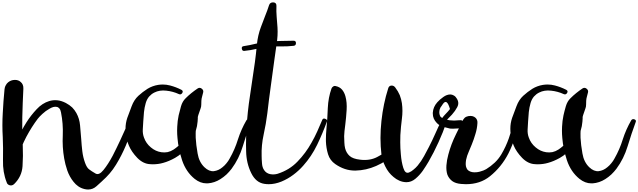

<svg xmlns="http://www.w3.org/2000/svg" viewBox="-55 -1460 5267 1584"><path d="M137.7 -727.5Q131.8 -608.4 128.9 -492.2Q126 -376 132.8 -256.8Q136.7 -174.8 130.9 -88.9Q125 -2.9 61.5 58.6Q43.9 75.2 21.5 67.4Q-1 58.6 -1 34.2Q-2 -7.8 4.9 -52.7Q11.7 -97.7 23.4 -142.6Q46.9 -226.6 85 -306.6Q123 -386.7 164.1 -452.1Q200.2 -508.8 247.1 -558.6Q293 -608.4 350.6 -626Q381.8 -635.7 416 -632.8Q450.2 -629.9 488.3 -610.4Q519.5 -593.8 541 -573.2Q561.5 -551.8 575.2 -527.3Q600.6 -481.4 605.5 -425.8Q611.3 -369.1 615.2 -310.5Q618.2 -261.7 624 -212.9Q629.9 -163.1 646.5 -117.2Q661.1 -76.2 680.7 -62.5Q699.2 -47.9 733.4 -28.3Q761.7 -11.7 798.8 -57.6Q836.9 -104.5 875 -175.8Q890.6 -206.1 906.2 -238.3Q921.9 -270.5 936.5 -301.8Q963.9 -360.4 984.4 -407.2Q1005.9 -454.1 1016.6 -471.7Q1025.4 -485.4 1043.9 -479.5Q1057.6 -475.6 1057.6 -463.9Q1057.6 -460.9 1055.7 -456.1Q1030.3 -381.8 999 -298.8Q967.8 -216.8 925.8 -141.6Q903.3 -100.6 877 -63.5Q850.6 -27.3 820.3 2.9Q783.2 39.1 741.2 76.2Q710.9 103.5 671.9 103.5Q657.2 103.5 641.6 99.6Q613.3 92.8 590.8 77.1Q568.4 61.5 551.8 40Q518.6 -1 500 -53.7Q482.4 -106.4 474.6 -152.3Q458 -247.1 462.9 -343.8Q466.8 -440.4 448.2 -533.2Q444.3 -554.7 434.6 -565.4Q425.8 -576.2 413.1 -578.1Q400.4 -581.1 384.8 -577.1Q368.2 -572.3 352.5 -562.5Q322.3 -545.9 294.9 -520.5Q267.6 -495.1 256.8 -480.5Q207 -415 162.1 -331.1Q117.2 -246.1 92.8 -156.2Q79.1 -108.4 73.2 -60.5Q67.4 -12.7 71.3 33.2Q53.7 36.1 36.1 38.1Q18.6 41 0 43.9Q-33.2 -39.1 -30.3 -139.6Q-28.3 -241.2 -32.2 -329.1Q-35.2 -377.9 -35.2 -426.8Q-35.2 -476.6 -32.2 -527.3Q-27.3 -626 -17.6 -724.6Q-15.6 -744.1 -6.8 -757.8Q1 -772.5 13.7 -782.2Q36.1 -799.8 66.4 -800.8Q67.4 -800.8 68.4 -800.8Q97.7 -800.8 116.2 -783.2Q127 -774.4 132.8 -760.7Q138.7 -747.1 137.7 -727.5Z M1420.9 -683.6Q1372.1 -706.1 1317.4 -711.9Q1261.7 -718.8 1217.8 -696.3Q1194.3 -684.6 1175.8 -664.1Q1157.2 -642.6 1147.5 -610.4Q1136.7 -573.2 1132.8 -535.2Q1128.9 -497.1 1127 -459Q1124 -425.8 1123 -391.6Q1121.1 -356.4 1132.8 -325.2Q1149.4 -277.3 1189.5 -244.1Q1228.5 -210.9 1276.4 -204.1Q1301.8 -200.2 1328.1 -205.1Q1353.5 -210.9 1377.9 -226.6Q1455.1 -278.3 1489.3 -357.4Q1522.5 -436.5 1529.3 -525.4Q1531.2 -543 1550.8 -547.9Q1570.3 -552.7 1573.2 -532.2Q1577.1 -509.8 1577.1 -486.3Q1577.1 -471.7 1575.2 -457Q1572.3 -418.9 1560.5 -381.8Q1539.1 -311.5 1493.2 -251Q1448.2 -190.4 1388.7 -157.2Q1337.9 -128.9 1291 -116.2Q1251 -104.5 1204.1 -104.5Q1194.3 -104.5 1185.5 -105.5Q1127 -107.4 1078.1 -157.2Q1030.3 -207 1008.8 -257.8Q986.3 -309.6 981.4 -371.1Q980.5 -384.8 980.5 -397.5Q980.5 -444.3 995.1 -487.3Q1010.7 -532.2 1031.2 -584Q1050.8 -636.7 1086.9 -669.9Q1122.1 -702.1 1162.1 -727.5Q1202.1 -752 1250 -759.8Q1269.5 -762.7 1288.1 -762.7Q1318.4 -762.7 1347.7 -754.9Q1396.5 -742.2 1440.4 -719.7Q1459 -710.9 1449.2 -693.4Q1438.5 -675.8 1420.9 -683.6ZM2014.6 -453.1Q1979.5 -357.4 1948.2 -253.9Q1917 -150.4 1855.5 -67.4Q1836.9 -43 1813.5 -20.5Q1790 1 1763.7 17.6Q1714.8 48.8 1659.2 52.7Q1653.3 52.7 1648.4 52.7Q1597.7 52.7 1550.8 15.6Q1479.5 -42 1447.3 -137.7Q1416 -234.4 1409.2 -321.3Q1406.2 -351.6 1406.2 -382.8Q1406.2 -399.4 1407.2 -415Q1409.2 -462.9 1418.9 -508.8Q1426.8 -543.9 1438.5 -584Q1450.2 -624 1476.6 -649.4Q1499 -671.9 1524.4 -692.4Q1549.8 -712.9 1576.2 -730.5Q1584 -735.4 1591.8 -735.4Q1600.6 -735.4 1609.4 -728.5Q1626 -715.8 1621.1 -697.3Q1617.2 -679.7 1612.3 -663.1Q1607.4 -646.5 1606.4 -628.9Q1605.5 -614.3 1605.5 -596.7Q1605.5 -578.1 1599.6 -564.5Q1589.8 -538.1 1581.1 -510.7Q1573.2 -484.4 1568.4 -456.1Q1561.5 -421.9 1560.5 -391.6Q1558.6 -361.3 1559.6 -323.2Q1562.5 -265.6 1575.2 -194.3Q1586.9 -123 1631.8 -80.1Q1669.9 -43.9 1709 -47.9Q1748 -52.7 1780.3 -80.1Q1798.8 -94.7 1813.5 -113.3Q1829.1 -131.8 1839.8 -152.3Q1882.8 -227.5 1908.2 -310.5Q1934.6 -392.6 1977.5 -466.8Q1986.3 -481.4 2003.9 -475.6Q2016.6 -470.7 2016.6 -460Q2016.6 -457 2014.6 -453.1Z M2225.6 -1411.1Q2223.6 -1366.2 2227.5 -1321.3Q2231.4 -1277.3 2234.4 -1232.4Q2238.3 -1167 2227.5 -1100.6Q2217.8 -1034.2 2209 -969.7Q2193.4 -858.4 2178.7 -747.1Q2163.1 -635.7 2150.4 -524.4Q2139.6 -438.5 2120.1 -349.6Q2100.6 -260.7 2103.5 -173.8Q2103.5 -147.5 2106.4 -113.3Q2108.4 -79.1 2124 -56.6Q2141.6 -30.3 2173.8 -23.4Q2206.1 -17.6 2235.4 -26.4Q2333 -57.6 2399.4 -127Q2466.8 -196.3 2514.6 -282.2Q2541 -328.1 2562.5 -376Q2584 -423.8 2603.5 -470.7Q2610.4 -487.3 2628.9 -479.5Q2643.6 -473.6 2643.6 -462.9Q2643.6 -460 2641.6 -456.1Q2607.4 -361.3 2561.5 -265.6Q2514.6 -168.9 2446.3 -92.8Q2409.2 -50.8 2364.3 -17.6Q2320.3 15.6 2266.6 38.1Q2212.9 59.6 2162.1 59.6Q2143.6 59.6 2125 56.6Q2055.7 45.9 2017.6 -32.2Q1977.5 -113.3 1975.6 -211.9Q1974.6 -239.3 1974.6 -265.6Q1974.6 -335 1978.5 -398.4Q1986.3 -535.2 2007.8 -672.9Q2028.3 -810.5 2047.9 -946.3Q2057.6 -1017.6 2064.5 -1093.8Q2072.3 -1169.9 2097.7 -1237.3Q2114.3 -1282.2 2131.8 -1327.1Q2150.4 -1372.1 2165 -1418Q2172.9 -1440.4 2197.3 -1440.4Q2199.2 -1440.4 2200.2 -1440.4Q2226.6 -1438.5 2225.6 -1411.1ZM1954.1 -1079.1Q2005.9 -1086.9 2056.6 -1099.6Q2107.4 -1112.3 2160.2 -1117.2Q2210.9 -1121.1 2262.7 -1122.1Q2314.5 -1124 2366.2 -1124Q2367.2 -1124 2367.2 -1124Q2386.7 -1124 2386.7 -1104.5Q2386.7 -1084 2367.2 -1082Q2315.4 -1076.2 2263.7 -1077.1Q2211.9 -1079.1 2161.1 -1073.2Q2109.4 -1068.4 2060.5 -1056.6Q2010.7 -1044.9 1960 -1040Q1959 -1040 1958 -1040Q1942.4 -1040 1940.4 -1057.6Q1939.5 -1060.5 1939.5 -1062.5Q1939.5 -1077.1 1954.1 -1079.1Z M2713.9 -750Q2748 -743.2 2767.6 -719.7Q2786.1 -697.3 2794.9 -665Q2808.6 -615.2 2804.7 -552.7Q2800.8 -490.2 2793.9 -434.6Q2790 -404.3 2787.1 -378.9Q2784.2 -354.5 2784.2 -336.9Q2785.2 -307.6 2786.1 -283.2Q2787.1 -257.8 2792 -237.3Q2801.8 -198.2 2829.1 -173.8Q2855.5 -149.4 2916 -142.6Q2995.1 -132.8 3055.7 -164.1Q3115.2 -196.3 3179.7 -233.4Q3197.3 -243.2 3211.9 -226.6Q3218.8 -217.8 3218.8 -210.9Q3218.8 -202.1 3210 -195.3Q3174.8 -164.1 3133.8 -136.7Q3091.8 -110.4 3047.9 -90.8Q2965.8 -54.7 2877.9 -52.7Q2875 -52.7 2873 -52.7Q2788.1 -52.7 2710.9 -106.4Q2667 -136.7 2651.4 -187.5Q2635.7 -239.3 2633.8 -293.9Q2633.8 -303.7 2633.8 -312.5Q2633.8 -333 2634.8 -352.5Q2636.7 -380.9 2638.7 -405.3Q2646.5 -484.4 2649.4 -569.3Q2653.3 -654.3 2679.7 -729.5Q2683.6 -740.2 2693.4 -746.1Q2699.2 -751 2708 -751Q2710.9 -750 2713.9 -750ZM3205.1 -739.3Q3229.5 -707 3243.2 -674.8Q3255.9 -641.6 3260.7 -608.4Q3269.5 -545.9 3260.7 -480.5Q3252 -414.1 3248 -345.7Q3247.1 -331.1 3247.1 -285.2Q3247.1 -238.3 3252 -186.5Q3256.8 -123 3272.5 -74.2Q3288.1 -24.4 3319.3 -37.1Q3338.9 -44.9 3356.4 -60.5Q3375 -75.2 3390.6 -93.8Q3419.9 -128.9 3443.4 -171.9Q3465.8 -213.9 3483.4 -247.1Q3511.7 -301.8 3536.1 -357.4Q3560.5 -414.1 3588.9 -467.8Q3597.7 -483.4 3616.2 -476.6Q3629.9 -471.7 3629.9 -460Q3629.9 -457 3628.9 -453.1Q3600.6 -369.1 3562.5 -286.1Q3524.4 -202.1 3480.5 -126Q3470.7 -110.4 3459 -90.8Q3447.3 -71.3 3432.6 -50.8Q3406.2 -13.7 3371.1 15.6Q3337.9 43 3298.8 43Q3296.9 43 3294.9 43Q3265.6 42 3239.3 30.3Q3213.9 19.5 3191.4 0Q3149.4 -34.2 3124 -85.9Q3097.7 -137.7 3091.8 -186.5Q3084 -252 3084 -321.3Q3084 -389.6 3091.8 -461.9Q3107.4 -605.5 3147.5 -730.5Q3153.3 -752 3172.9 -753.9Q3174.8 -753.9 3177.7 -753.9Q3193.4 -753.9 3205.1 -739.3Z M3590.8 -483.4Q3605.5 -503.9 3623 -521.5Q3641.6 -540 3657.2 -560.5Q3644.5 -605.5 3629.9 -616.2Q3615.2 -626 3598.6 -601.6Q3593.8 -593.8 3588.9 -586.9Q3584 -580.1 3579.1 -573.2Q3569.3 -554.7 3569.3 -536.1Q3568.4 -516.6 3579.1 -497.1Q3600.6 -478.5 3627.9 -472.7Q3656.2 -465.8 3683.6 -465.8Q3694.3 -464.8 3729.5 -467.8Q3764.6 -470.7 3760.7 -458Q3771.5 -495.1 3808.6 -502Q3846.7 -508.8 3869.1 -487.3Q3877 -479.5 3880.9 -468.8Q3884.8 -458 3883.8 -444.3Q3880.9 -397.5 3867.2 -354.5Q3854.5 -310.5 3836.9 -267.6Q3827.1 -243.2 3812.5 -209Q3796.9 -174.8 3790 -140.6Q3787.1 -122.1 3787.1 -105.5Q3787.1 -87.9 3793.9 -73.2Q3799.8 -58.6 3812.5 -50.8Q3825.2 -43 3840.8 -40Q3870.1 -35.2 3903.3 -43.9Q3936.5 -52.7 3956.1 -64.5Q3994.1 -87.9 4026.4 -118.2Q4057.6 -147.5 4081.1 -186.5Q4119.1 -251 4142.6 -318.4Q4166 -386.7 4184.6 -458Q4189.5 -478.5 4209 -473.6Q4225.6 -468.8 4225.6 -455.1Q4225.6 -452.1 4225.6 -448.2Q4211.9 -385.7 4191.4 -320.3Q4169.9 -254.9 4139.6 -194.3Q4082 -82 3987.3 -5.9Q3906.2 59.6 3789.1 59.6Q3769.5 59.6 3750 57.6Q3702.1 53.7 3674.8 33.2Q3647.5 11.7 3635.7 -19.5Q3625 -52.7 3627.9 -95.7Q3630.9 -138.7 3643.6 -184.6Q3666 -270.5 3707 -352.5Q3747.1 -434.6 3766.6 -473.6Q3769.5 -455.1 3772.5 -435.5Q3775.4 -417 3778.3 -398.4Q3773.4 -404.3 3722.7 -400.4Q3671.9 -396.5 3657.2 -399.4Q3629.9 -405.3 3599.6 -414.1Q3569.3 -423.8 3548.8 -445.3Q3515.6 -479.5 3515.6 -522.5Q3515.6 -526.4 3515.6 -530.3Q3518.6 -578.1 3552.7 -616.2Q3572.3 -638.7 3601.6 -659.2Q3630.9 -680.7 3660.2 -680.7Q3674.8 -680.7 3689.5 -671.9Q3704.1 -664.1 3715.8 -643.6Q3735.4 -610.4 3717.8 -577.1Q3700.2 -543.9 3673.8 -514.6Q3659.2 -499 3645.5 -485.4Q3631.8 -471.7 3622.1 -460Q3612.3 -446.3 3596.7 -458Q3581.1 -469.7 3590.8 -483.4Z M4595.7 -683.6Q4546.9 -706.1 4492.2 -711.9Q4436.5 -718.8 4392.6 -696.3Q4369.1 -684.6 4350.6 -664.1Q4332 -642.6 4322.3 -610.4Q4311.5 -573.2 4307.6 -535.2Q4303.7 -497.1 4301.8 -459Q4298.8 -425.8 4297.9 -391.6Q4295.9 -356.4 4307.6 -325.2Q4324.2 -277.3 4364.3 -244.1Q4403.3 -210.9 4451.2 -204.1Q4476.6 -200.2 4502.9 -205.1Q4528.3 -210.9 4552.7 -226.6Q4629.9 -278.3 4664.1 -357.4Q4697.3 -436.5 4704.1 -525.4Q4706.1 -543 4725.6 -547.9Q4745.1 -552.7 4748 -532.2Q4752 -509.8 4752 -486.3Q4752 -471.7 4750 -457Q4747.1 -418.9 4735.4 -381.8Q4713.9 -311.5 4668 -251Q4623 -190.4 4563.5 -157.2Q4512.7 -128.9 4465.8 -116.2Q4425.8 -104.5 4378.9 -104.5Q4369.1 -104.5 4360.4 -105.5Q4301.8 -107.4 4252.9 -157.2Q4205.1 -207 4183.6 -257.8Q4161.1 -309.6 4156.2 -371.1Q4155.3 -384.8 4155.3 -397.5Q4155.3 -444.3 4169.9 -487.3Q4185.5 -532.2 4206.1 -584Q4225.6 -636.7 4261.7 -669.9Q4296.9 -702.1 4336.9 -727.5Q4377 -752 4424.8 -759.8Q4444.3 -762.7 4462.9 -762.7Q4493.2 -762.7 4522.5 -754.9Q4571.3 -742.2 4615.2 -719.7Q4633.8 -710.9 4624 -693.4Q4613.3 -675.8 4595.7 -683.6ZM5189.5 -453.1Q5154.3 -357.4 5123 -253.9Q5091.8 -150.4 5030.3 -67.4Q5011.7 -43 4988.3 -20.5Q4964.8 1 4938.5 17.6Q4889.6 48.8 4834 52.7Q4828.1 52.7 4823.2 52.7Q4772.5 52.7 4725.6 15.6Q4654.3 -42 4622.1 -137.7Q4590.8 -234.4 4584 -321.3Q4581.1 -351.6 4581.1 -382.8Q4581.1 -399.4 4582 -415Q4584 -462.9 4593.8 -508.8Q4601.6 -543.9 4613.3 -584Q4625 -624 4651.4 -649.4Q4673.8 -671.9 4699.2 -692.4Q4724.6 -712.9 4751 -730.5Q4758.8 -735.4 4766.6 -735.4Q4775.4 -735.4 4784.2 -728.5Q4800.8 -715.8 4795.9 -697.3Q4792 -679.7 4787.1 -663.1Q4782.2 -646.5 4781.2 -628.9Q4780.3 -614.3 4780.3 -596.7Q4780.3 -578.1 4774.4 -564.5Q4764.6 -538.1 4755.9 -510.7Q4748 -484.4 4743.2 -456.1Q4736.3 -421.9 4735.4 -391.6Q4733.4 -361.3 4734.4 -323.2Q4737.3 -265.6 4750 -194.3Q4761.7 -123 4806.6 -80.1Q4844.7 -43.9 4883.8 -47.9Q4922.9 -52.7 4955.1 -80.1Q4973.6 -94.7 4988.3 -113.3Q5003.9 -131.8 5014.6 -152.3Q5057.6 -227.5 5083 -310.5Q5109.4 -392.6 5152.3 -466.8Q5161.1 -481.4 5178.7 -475.6Q5191.4 -470.7 5191.4 -460Q5191.4 -457 5189.5 -453.1Z"/></svg>

Font: Digory Doodles
Style: Regular
Weight: 400
Designer: Holds Worth Design
Version: Version 1.0